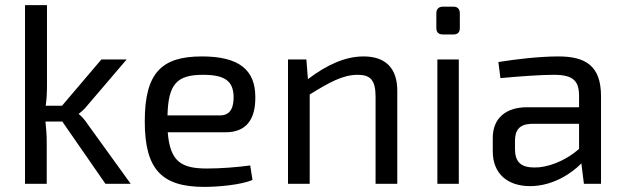

<svg xmlns="http://www.w3.org/2000/svg" viewBox="-20 -720 2448 752"><path d="M224 -244 393 0H492L323 -234C314 -249 298 -266 289 -273V-275C298 -281 314 -296 323 -308L476 -487H377L223 -306H159C163 -333 164 -359 164 -389V-700H78V0H163V-166C163 -191 161 -217 158 -244Z M864 -202C945 -202 981 -253 980 -340C980 -445 918 -499 771 -499C614 -499 547 -436 547 -245C547 -58 612 12 780 12C836 12 923 4 969 -15L960 -72C910 -65 843 -60 791 -60C691 -60 646 -86 637 -202ZM636 -268C639 -391 673 -427 775 -427C862 -427 894 -402 895 -340C895 -304 886 -268 842 -268Z M1180 -487H1108V0H1193V-350C1271 -398 1323 -427 1381 -427C1431 -427 1451 -406 1451 -341V0H1536V-365C1536 -453 1490 -499 1404 -499C1332 -499 1260 -466 1186 -410Z M1715 -694C1698 -694 1689 -684 1689 -668V-611C1689 -593 1698 -585 1715 -585H1755C1773 -585 1781 -593 1781 -611V-668C1781 -684 1773 -694 1755 -694ZM1777 0V-487H1693V0Z M1940 -414C2014 -421 2098 -427 2149 -427C2226 -427 2248 -403 2248 -343V-300H2045C1960 -300 1910 -256 1910 -180V-127C1910 -39 1969 9 2056 9C2145 9 2219 -41 2257 -80L2267 0H2334V-343C2334 -461 2275 -499 2167 -499C2094 -499 1999 -488 1932 -477ZM1997 -168C1997 -209 2013 -233 2060 -235H2248V-137C2192 -87 2121 -63 2073 -64C2020 -64 1997 -86 1997 -137Z"/></svg>

Font: SnT
Style: Regular
Weight: 400
Designer: Natanael Gama
Version: Version 1.001;PS 001.001;hotconv 1.0.70;makeotf.lib2.5.58329